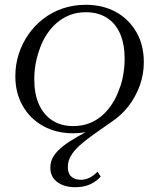

<svg xmlns="http://www.w3.org/2000/svg" viewBox="-20 -546 656 801"><path d="M190 153Q190 127 204 105Q218 83 244 63Q270 43 304.5 23.5Q339 4 379 -16L380 -6Q358 2 334.5 6Q311 10 285 10Q215 10 160.5 -20Q106 -50 75 -104Q44 -158 44 -228Q44 -276 58 -320Q72 -364 98 -401.5Q124 -439 160 -467Q196 -495 241 -510.5Q286 -526 338 -526Q409 -526 463.5 -496Q518 -466 549 -412Q580 -358 580 -287Q580 -236 563.5 -190Q547 -144 517.5 -105Q488 -66 446 -38Q403 -8 369 16Q335 40 311.5 61.5Q288 83 275.5 104.5Q263 126 263 151Q263 178 278 191Q293 204 316 204Q338 204 355.5 194.5Q373 185 387 170L400 191Q383 210 357 222.5Q331 235 294 235Q248 235 219 213.5Q190 192 190 153ZM476 -170Q485 -191 490 -213Q495 -235 497.5 -257Q500 -279 500 -301Q500 -362 481 -405.5Q462 -449 425.5 -472Q389 -495 338 -495Q302 -495 272 -483.5Q242 -472 218 -451.5Q194 -431 176 -404Q158 -377 147 -346Q139 -324 133.5 -302.5Q128 -281 125.5 -259Q123 -237 123 -215Q123 -154 142.5 -110.5Q162 -67 198.5 -43.5Q235 -20 285 -20Q322 -20 352 -31.5Q382 -43 405.5 -63.5Q429 -84 447 -111.5Q465 -139 476 -170Z"/></svg>

Font: Roboto Serif 120pt Expanded Light
Style: Italic
Weight: 300
Width: 7
Italic angle: -10°
Designer: Greg Gazdowicz
Foundry: Commercial Type
Version: Version 1.008